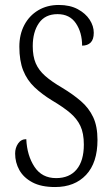

<svg xmlns="http://www.w3.org/2000/svg" viewBox="-20 -744 451 774"><path d="M202 10Q146 10 110.5 -9Q75 -28 58 -58.5Q41 -89 41 -125Q41 -148 53 -165.5Q65 -183 86 -183Q89 -117 119 -71.5Q149 -26 206 -26Q260 -26 289 -61Q318 -96 318 -161Q318 -207 304 -236.5Q290 -266 262 -289.5Q234 -313 190 -339Q149 -364 119 -392.5Q89 -421 73.5 -460Q58 -499 58 -556Q58 -605 78 -643Q98 -681 134 -702.5Q170 -724 217 -724Q262 -724 293.5 -707Q325 -690 341.5 -664.5Q358 -639 358 -612Q358 -585 345.5 -572.5Q333 -560 311 -560Q311 -613 286 -650Q261 -687 212 -687Q162 -687 137 -651Q112 -615 112 -558Q112 -517 124 -489Q136 -461 162 -438Q188 -415 231 -390Q274 -364 306 -336.5Q338 -309 355.5 -272Q373 -235 373 -180Q373 -88 327 -39Q281 10 202 10Z"/></svg>

Font: Noto Serif ExtraCondensed Light
Style: Regular
Weight: 300
Width: 2
Designer: Monotype Design Team
Foundry: Monotype Imaging Inc.
Version: Version 2.014; ttfautohint (v1.8.4.7-5d5b)